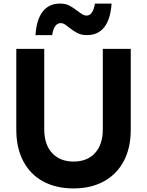

<svg xmlns="http://www.w3.org/2000/svg" viewBox="-20 -1038 821 1072"><path d="M71 -313V-765H227V-316Q227 -231 271 -183.5Q315 -136 391 -136Q467 -136 510.5 -183.5Q554 -231 554 -316V-765H710V-313Q710 -212 671 -138.5Q632 -65 560 -25.5Q488 14 391 14Q293 14 221 -25Q149 -64 110 -138Q71 -212 71 -313ZM315 -1018Q346 -1018 367 -1007Q388 -996 414 -976Q431 -963 441.5 -957Q452 -951 463 -951Q499 -951 510 -1018H603Q597 -931 562.5 -886.5Q528 -842 466 -842Q435 -842 413 -853Q391 -864 366 -884Q350 -897 340 -903Q330 -909 319 -909Q282 -909 271 -842H178Q184 -929 218.5 -973.5Q253 -1018 315 -1018Z"/></svg>

Font: Application
Style: Bold
Weight: 700
Designer: Wei Huang
Foundry: Wei Huang
Version: Version 0.012